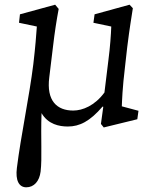

<svg xmlns="http://www.w3.org/2000/svg" viewBox="-20 -530 656 818"><path d="M499 -77C500 -100 501 -150 513 -249L522 -329C533 -417 540 -455 546 -495L532 -510L383 -469L378 -433L454 -417C453 -385 449 -328 442 -275L425 -136C384 -80 332 -59 292 -59C223 -59 177 -100 190 -201L206 -333C213 -393 221 -444 230 -492L215 -510L65 -469L61 -433L137 -417C134 -377 131 -333 122 -257C105 -119 69 48 52 185C45 239 61 268 92 268C125 268 148 242 153 201C160 142 153 61 157 -48C185 0 233 9 269 9C319 9 363 -13 417 -76L420 -75L410 -2L422 13L565 -22L570 -58Z"/></svg>

Font: TPK Tissa Web
Style: Italic
Weight: 400
Italic angle: -7°
Designer: Jacques Le Bailly, Suppakit Chalermlarp | Katatrad Co.,Ltd.
Foundry: Jacques Le Bailly, Cadson Demak Co.,Ltd.
Version: Version 5.000;Glyphs 3.1.2 (3151)